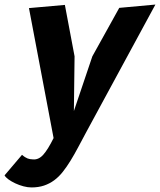

<svg xmlns="http://www.w3.org/2000/svg" viewBox="-33 -582 702 842"><path d="M294 -335 291 -95 372 -335 490 -547.5 648.5 -562 346 -4Q326.5 32 309.8 63.8Q293 95.5 276.2 122.8Q259.5 150 242.2 171.8Q225 193.5 204.8 208.5Q184.5 223.5 160 231.8Q135.5 240 105 240Q88.5 240 69.8 235Q51 230 34 222Q17 214 4.2 204.8Q-8.5 195.5 -13 187L63.5 97Q71 103.5 77 107.2Q83 111 88.2 113Q93.5 115 98.8 115.8Q104 116.5 111 117Q136 119.5 156.5 96.8Q177 74 202 23.5L94 -546.5L251.5 -560.5Z"/></svg>

Font: B612
Style: Bold Italic
Weight: 700
Italic angle: -10°
Designer: Nicolas Chauveau, Thomas Paillot, Jonathan Favre-Lamarine, Jean-Luc Vinot
Foundry: AIRBUS
Version: Version 1.008